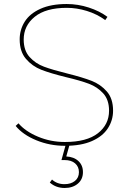

<svg xmlns="http://www.w3.org/2000/svg" viewBox="-20 -723 641 956"><path d="M58 -96 72 -109Q106 -69 169 -42.5Q232 -16 303 -16Q412 -16 467.5 -59.5Q523 -103 523 -172Q523 -226 494 -258Q465 -290 422.5 -306Q380 -322 308 -339Q231 -358 186 -375.5Q141 -393 109.5 -429.5Q78 -466 78 -527Q78 -575 103 -615Q128 -655 181 -679Q234 -703 312 -703Q368 -703 422 -685.5Q476 -668 515 -639L504 -623Q463 -653 412.5 -668.5Q362 -684 313 -684Q208 -684 153 -639.5Q98 -595 98 -526Q98 -472 127 -439.5Q156 -407 199 -391Q242 -375 315 -357Q391 -338 436 -320.5Q481 -303 512 -267.5Q543 -232 543 -172Q543 -124 517 -84Q491 -44 437.5 -20.5Q384 3 304 3Q228 3 161 -24.5Q94 -52 58 -96ZM228 186 239 171Q264 194 301 194Q333 194 353 178Q373 162 373 134Q373 107 354 90.5Q335 74 302 74H286L308 -5H327L310 56Q348 58 370.5 79Q393 100 393 134Q393 170 367.5 191.5Q342 213 302 213Q281 213 262.5 206.5Q244 200 228 186Z"/></svg>

Font: iiserrat Thin
Style: Regular
Weight: 100
Designer: Akira Ohta
Foundry: Akira Ohta
Version: Version 1.200;Glyphs 3.3.1 (3343)